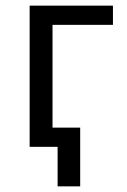

<svg xmlns="http://www.w3.org/2000/svg" viewBox="-20 -520 450 680"><path d="M85 0H184V140H264V-68H166V-432H380V-500H85Z"/></svg>

Font: Finlandica
Style: Regular
Weight: 400
Designer: Niklas Ekholm, Juho Hiilivirta, Jaakko Suomalainen
Foundry: Helsinki Type Studio
Version: Version 2.000;Glyphs 3.2 (3202)